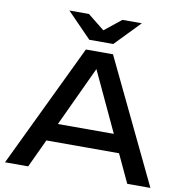

<svg xmlns="http://www.w3.org/2000/svg" viewBox="-100 -1057 1099 1151"><g transform="rotate(10 449.5 -481.5)"><path d="M184 -172V-281H708V-172ZM532 -750 892 0H751L424 -700H475L148 0H7L367 -750ZM523 -811H377L229 -963H348L478 -859H422L552 -963H670Z"/></g></svg>

Font: Unbounded
Style: Regular
Weight: 400
Designer: Luke Prowse, Jean-Baptiste Morizot, Fátima Lázaro, Florian Runge
Foundry: NaN
Version: Version 1.701;gftools[0.9.28.dev5+ged2979d]